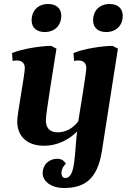

<svg xmlns="http://www.w3.org/2000/svg" viewBox="-20 -721 639 959"><path d="M203 -561C253 -561 286 -593 286 -643C286 -679 261 -701 221 -701C171 -701 138 -669 138 -619C138 -581 165 -561 203 -561ZM510 -561C560 -561 593 -593 593 -643C593 -679 568 -701 528 -701C478 -701 445 -669 445 -619C445 -581 472 -561 510 -561ZM200 7C264 7 322 -21 365 -64C359 -18 357 40 351 86C345 133 334 168 307 168C295 168 287 160 287 142C287 126 296 108 309 97C300 80 284 72 267 72C224 72 193 102 193 143C193 186 237 218 300 218C401 218 467 175 489 33L569 -478L542 -492C486 -491 396 -477 347 -456L350 -417C358 -418 365 -419 371 -419C398 -419 411 -405 411 -381C411 -357 378 -159 371 -115C346 -81 308 -60 269 -60C229 -60 209 -81 209 -121C209 -155 254 -425 262 -478L235 -492C180 -491 90 -477 40 -456L43 -417C51 -418 58 -419 64 -419C90 -419 104 -405 104 -381C104 -350 66 -151 66 -116C66 -38 117 7 200 7Z"/></svg>

Font: Caladea
Style: Bold Italic
Weight: 700
Italic angle: -9°
Designer: Carolina Giovagnoli and Andres Torresi
Foundry: Carolina Giovagnoli & Andres Torresi
Version: Version 1.001;hotconv 1.0.109;makeotfexe 2.5.65596